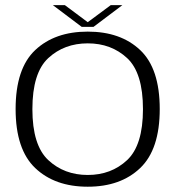

<svg xmlns="http://www.w3.org/2000/svg" viewBox="-20 -719 702 744"><path d="M320 4.5Q447.5 4.5 523.2 -67.8Q599 -140 599 -296.5Q599 -453.5 523.2 -525Q447.5 -596.5 320 -596.5Q192.5 -596.5 116.5 -525Q40.5 -453.5 40.5 -296.5Q40.5 -140 116.5 -67.8Q192.5 4.5 320 4.5ZM320 -41Q229 -41 167.2 -98.5Q105.5 -156 105.5 -296Q105.5 -437 167.2 -494Q229 -551 320 -551Q411 -551 472.5 -494Q534 -437 534 -296Q534 -156 472.5 -98.5Q411 -41 320 -41ZM296.5 -615H342.5L454 -699H409L320 -633L231.5 -699H185Z"/></svg>

Font: Anybody SemiExpanded Light
Style: Regular
Weight: 300
Width: 6
Version: Version 1.113;gftools[0.9.25]